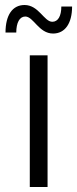

<svg xmlns="http://www.w3.org/2000/svg" viewBox="-20 -747 309 767"><path d="M192 -613C240 -613 268 -654 268 -721H225C225 -683 212 -660 189 -660C156 -660 135 -727 78 -727C30 -727 2 -687 2 -617H45C45 -656 58 -681 81 -681C114 -681 135 -613 192 -613ZM99 0H170V-526H99Z"/></svg>

Font: Talent
Style: Regular
Weight: 400
Designer: Mike Powis
Version: Version 1.001;hotconv 1.0.109;makeotfexe 2.5.65596